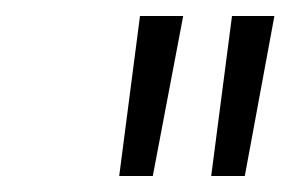

<svg xmlns="http://www.w3.org/2000/svg" viewBox="-20 -713 363 240"><path d="M129 -493H171L209 -693H155ZM244 -493H286L323 -693H270Z"/></svg>

Font: Arthouse Owned Light
Style: Italic
Weight: 300
Italic angle: -10°
Designer: Jeremy Tribby
Foundry: Tribby Type
Version: Version 1.000;PS 001.000;hotconv 1.0.88;makeotf.lib2.5.64775